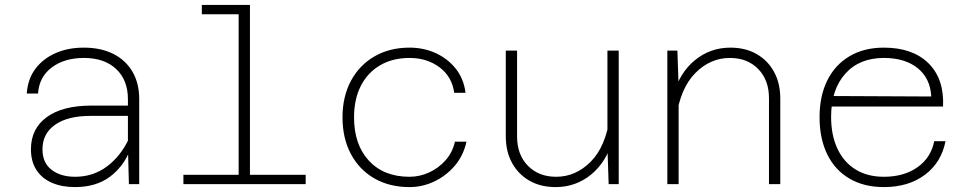

<svg xmlns="http://www.w3.org/2000/svg" viewBox="-20 -750 3940 782"><path d="M505 0 501 -150V-346Q501 -424 453 -469Q405 -514 322 -514Q242 -514 190.5 -475Q139 -436 135 -369H89Q93 -428 124 -469.5Q155 -511 206 -533.5Q257 -556 321 -556Q391 -556 441.5 -530.5Q492 -505 519.5 -458Q547 -411 547 -346V0ZM285 12Q232 12 191.5 -5.5Q151 -23 128.5 -57.5Q106 -92 106 -142Q106 -226 170.5 -273Q235 -320 353 -320H513V-278H349Q256 -278 204.5 -242Q153 -206 153 -142Q153 -87 190 -58.5Q227 -30 286 -30Q359 -30 415.5 -72Q472 -114 506 -187L512 -144Q484 -72 427.5 -30Q371 12 285 12Z M952 0V-730H998V0ZM727 0V-38H1225V0ZM802 -692V-730H975V-692Z M1648 12Q1566 12 1504.5 -23.5Q1443 -59 1409 -123Q1375 -187 1375 -272Q1375 -357 1409.5 -421Q1444 -485 1505.5 -520.5Q1567 -556 1648 -556Q1706 -556 1755 -533.5Q1804 -511 1836.5 -470Q1869 -429 1876 -372H1830Q1821 -438 1770 -476Q1719 -514 1648 -514Q1579 -514 1528 -484Q1477 -454 1449.5 -400Q1422 -346 1422 -272Q1422 -161 1482.5 -95.5Q1543 -30 1648 -30Q1689 -30 1727.5 -47.5Q1766 -65 1794.5 -97Q1823 -129 1833 -173H1880Q1867 -115 1831.5 -74Q1796 -33 1748 -10.5Q1700 12 1648 12Z M2086 -544V-194Q2086 -120 2130 -75Q2174 -30 2245 -30Q2325 -30 2386 -91.5Q2447 -153 2464 -274L2475 -180Q2450 -90 2387.5 -39Q2325 12 2243 12Q2182 12 2136.5 -14Q2091 -40 2065.5 -86.5Q2040 -133 2040 -195V-544ZM2500 -544V0H2459L2454 -149V-544Z M3112 0V-350Q3112 -424 3068 -469Q3024 -514 2953 -514Q2873 -514 2812 -452.5Q2751 -391 2734 -270L2723 -364Q2748 -454 2810.5 -505Q2873 -556 2955 -556Q3016 -556 3061.5 -530Q3107 -504 3132.5 -457.5Q3158 -411 3158 -349V0ZM2698 0V-544H2739L2744 -395V0Z M3580 12Q3499 12 3440 -22.5Q3381 -57 3349.5 -121Q3318 -185 3318 -273Q3318 -359 3349.5 -422.5Q3381 -486 3440 -521Q3499 -556 3580 -556Q3697 -556 3761.5 -492.5Q3826 -429 3821 -316H3355V-359L3773 -357Q3769 -431 3717.5 -472.5Q3666 -514 3580 -514Q3480 -514 3422.5 -449.5Q3365 -385 3365 -274Q3365 -199 3391 -144Q3417 -89 3465 -59.5Q3513 -30 3580 -30Q3662 -30 3717 -69Q3772 -108 3785 -175H3831Q3814 -88 3747 -38Q3680 12 3580 12Z"/></svg>

Font: Azeret Mono Thin Thin
Style: Regular
Weight: 250
Version: Version 1.002